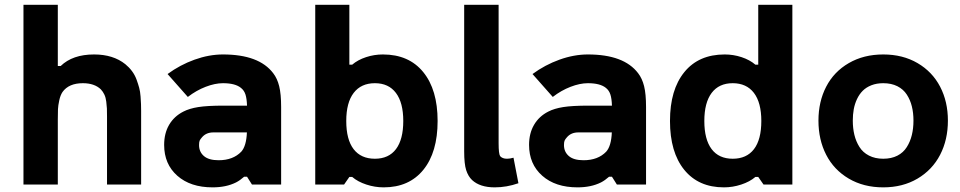

<svg xmlns="http://www.w3.org/2000/svg" viewBox="-20 -787 4094 819"><path d="M80.1 0V-766.6H226.6V-505.4H238.8Q289.6 -554.7 381.3 -554.7Q462.9 -554.7 514.6 -513.2Q530.8 -500 543 -483.6Q555.2 -467.3 562.3 -448Q569.3 -428.7 573.7 -412.6Q578.1 -396.5 579.6 -375.2Q581.1 -354 581.5 -342.8Q582 -331.5 582 -313.5V0H436.5V-290Q436.5 -312.5 436 -324.2Q435.5 -335.9 433.3 -353.3Q431.2 -370.6 425.3 -383.3Q419.4 -396 410.2 -405.8Q382.8 -432.1 333.5 -432.1Q273.4 -432.1 246.6 -394.5Q237.3 -380.4 232.7 -358.6Q228 -336.9 227.3 -321.5Q226.6 -306.2 226.6 -277.8V0Z M1145.5 -474.6Q1162.6 -452.6 1170.9 -419.4Q1179.2 -386.2 1179.2 -330.1V0H1054.7L1033.7 -33.2H1021.5Q1003.9 -17.6 986.8 -8.8Q944.8 12.2 886.7 12.2Q792.5 12.2 736.3 -37.4Q680.2 -86.9 680.2 -168.9Q680.2 -218.3 701.4 -254.6Q722.7 -291 762.2 -311Q787.6 -324.2 825.9 -330.3Q864.3 -336.4 933.6 -336.4H1033.7Q1032.7 -366.2 1027.1 -383.8Q1021.5 -401.4 1007.8 -412.1Q983.4 -432.1 931.2 -432.1Q897 -432.1 857.2 -416.7Q817.4 -401.4 781.2 -373.5L694.8 -471.2Q748 -510.3 809.8 -532.5Q871.6 -554.7 931.2 -554.7Q1085 -554.7 1145.5 -474.6ZM1009.3 -140.1Q1030.8 -164.1 1033.2 -222.2H890.1Q859.9 -222.2 842.3 -202.1Q834 -192.9 831.5 -186.8Q829.1 -180.7 829.1 -168Q829.1 -139.2 849.9 -121.3Q870.6 -103.5 912.6 -103.5Q974.1 -103.5 1009.3 -140.1Z M1616.7 12.2Q1579.1 12.2 1542.7 0.2Q1506.3 -11.7 1482.4 -32.2H1470.2L1447.8 0H1324.7V-766.6H1470.2V-511.2H1482.4Q1506.3 -531.7 1541.3 -543.2Q1576.2 -554.7 1613.3 -554.7Q1724.1 -554.7 1785.4 -479.5Q1846.7 -404.3 1846.7 -271Q1846.7 -137.7 1785.9 -62.7Q1725.1 12.2 1616.7 12.2ZM1700.2 -271Q1700.2 -349.1 1668.9 -390.6Q1637.7 -432.1 1579.1 -432.1Q1520.5 -432.1 1488.8 -390.9Q1457 -349.6 1457 -271Q1457 -191.4 1488.5 -150.6Q1520 -109.9 1579.1 -109.9Q1638.2 -109.9 1669.2 -151.1Q1700.2 -192.4 1700.2 -271Z M2090.3 12.2Q2027.3 12.2 1993.7 -19Q1977.1 -34.7 1968.5 -61.3Q1960 -87.9 1960 -141.1V-766.6H2106.9V-175.8Q2106.9 -130.9 2113.3 -121.1Q2123 -109.9 2142.6 -109.9Q2155.3 -109.9 2170.4 -114.3L2191.4 -5.4Q2141.1 12.2 2090.3 12.2Z M2702.1 -474.6Q2719.2 -452.6 2727.5 -419.4Q2735.8 -386.2 2735.8 -330.1V0H2611.3L2590.3 -33.2H2578.1Q2560.5 -17.6 2543.5 -8.8Q2501.5 12.2 2443.4 12.2Q2349.1 12.2 2293 -37.4Q2236.8 -86.9 2236.8 -168.9Q2236.8 -218.3 2258.1 -254.6Q2279.3 -291 2318.8 -311Q2344.2 -324.2 2382.6 -330.3Q2420.9 -336.4 2490.2 -336.4H2590.3Q2589.4 -366.2 2583.7 -383.8Q2578.1 -401.4 2564.5 -412.1Q2540 -432.1 2487.8 -432.1Q2453.6 -432.1 2413.8 -416.7Q2374 -401.4 2337.9 -373.5L2251.5 -471.2Q2304.7 -510.3 2366.5 -532.5Q2428.2 -554.7 2487.8 -554.7Q2641.6 -554.7 2702.1 -474.6ZM2565.9 -140.1Q2587.4 -164.1 2589.8 -222.2H2446.8Q2416.5 -222.2 2398.9 -202.1Q2390.6 -192.9 2388.2 -186.8Q2385.7 -180.7 2385.7 -168Q2385.7 -139.2 2406.5 -121.3Q2427.2 -103.5 2469.2 -103.5Q2530.8 -103.5 2565.9 -140.1Z M3067.9 12.2Q2959.5 12.2 2898.7 -62.7Q2837.9 -137.7 2837.9 -271Q2837.9 -404.3 2899.2 -479.5Q2960.4 -554.7 3071.3 -554.7Q3108.4 -554.7 3143.3 -543.2Q3178.2 -531.7 3202.1 -511.2H3214.4V-766.6H3359.9V0H3236.8L3214.4 -32.2H3202.1Q3178.2 -11.7 3141.8 0.2Q3105.5 12.2 3067.9 12.2ZM3227.5 -271Q3227.5 -349.6 3195.8 -390.9Q3164.1 -432.1 3105.5 -432.1Q3046.9 -432.1 3015.6 -390.6Q2984.4 -349.1 2984.4 -271Q2984.4 -192.4 3015.4 -151.1Q3046.4 -109.9 3105.5 -109.9Q3164.6 -109.9 3196 -150.6Q3227.5 -191.4 3227.5 -271Z M3747.6 12.2Q3664.1 12.2 3600.6 -25.1Q3537.1 -62.5 3504.2 -126.7Q3471.2 -190.9 3471.2 -272.5Q3471.2 -353.5 3504.2 -417.2Q3537.1 -481 3600.6 -517.8Q3664.1 -554.7 3747.6 -554.7Q3831.1 -554.7 3894 -517.8Q3957 -481 3990.2 -417.2Q4023.4 -353.5 4023.4 -272.5Q4023.4 -190.9 3990.2 -126.7Q3957 -62.5 3893.8 -25.1Q3830.6 12.2 3747.6 12.2ZM3747.6 -432.1Q3719.2 -432.1 3697 -423.3Q3674.8 -414.6 3660.2 -399.9Q3645.5 -385.3 3635.7 -364.5Q3626 -343.8 3621.8 -321Q3617.7 -298.3 3617.7 -272.5Q3617.7 -239.7 3624.5 -211.7Q3631.3 -183.6 3646 -160.2Q3660.6 -136.7 3686.8 -123.3Q3712.9 -109.9 3747.6 -109.9Q3782.2 -109.9 3807.9 -123Q3833.5 -136.2 3848.1 -159.7Q3862.8 -183.1 3869.6 -211.2Q3876.5 -239.3 3876.5 -272.5Q3876.5 -305.7 3869.6 -333.3Q3862.8 -360.8 3848.1 -383.5Q3833.5 -406.2 3807.9 -419.2Q3782.2 -432.1 3747.6 -432.1Z"/></svg>

Font: Acari Sans Neue Black
Style: Regular
Weight: 900
Designer: Alfredo Marco Pradil
Foundry: Alfredo Marco Pradil
Version: Version 1.045;June 16, 2019;FontCreator 11.5.0.2425 64-bit; 